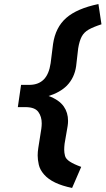

<svg xmlns="http://www.w3.org/2000/svg" viewBox="-20 -724 521 948"><path d="M336 204Q287 194 252.5 177.5Q218 161 197.5 137.5Q177 114 171.5 89Q166 64 166 44Q166 26 169 7L184 -88Q186 -102 186 -115Q186 -148 169.5 -171Q153 -194 110 -195H68L84 -305H128Q171 -306 196.5 -332Q222 -358 230 -412L242 -507Q254 -589 307 -635.5Q360 -682 466 -704L481 -604Q441 -591 418 -578Q395 -565 383.5 -543.5Q372 -522 366 -485L356 -398Q348 -340 310 -301Q277 -268 220 -250Q272 -231 295 -198Q316 -168 316 -127Q316 -115 314 -102L299 -15Q297 2 297 15Q297 30 301 45.5Q305 61 325 74Q345 87 381 100Z"/></svg>

Font: Lexend SemBd
Style: Italic
Weight: 600
Italic angle: -8.13011°
Designer: Bonnie Shaver-Troup, Thomas Jockin
Foundry: Lexend
Version: Version 1.007